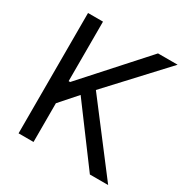

<svg xmlns="http://www.w3.org/2000/svg" viewBox="-162 -842 946 977"><g transform="rotate(30 310.5 -353.5)"><path d="M78.1 -707H166V-357.4H174.8L489.3 -707H604.5L308.6 -387.7L604.5 0H497.1L253.9 -327.1L166 -227.5V0H78.1Z"/></g></svg>

Font: Pretendard JP
Style: Regular
Weight: 400
Designer: Base glyphs from Inter by Rasmus Andersson; Hangeul glyphs from Noto Sans CJK(Source Han Sans) by Jang Soo-young and Kan
Foundry: Kil Hyung-jin
Version: Version 1.309